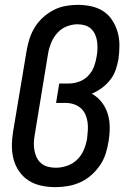

<svg xmlns="http://www.w3.org/2000/svg" viewBox="-20 -763 540 791"><path d="M209 8Q179 8 150.5 2Q122 -4 99 -18.5Q76 -33 60 -55.5Q44 -78 36.5 -105Q29 -132 29 -161.5Q29 -191 34 -221L90 -556Q94 -580 102 -604.5Q110 -629 124 -651.5Q138 -674 158 -692Q178 -710 201.5 -722Q225 -734 250.5 -738.5Q276 -743 300 -743Q329 -743 356.5 -737Q384 -731 406 -716.5Q428 -702 442.5 -679.5Q457 -657 464.5 -631Q472 -605 472 -576.5Q472 -548 468 -519Q464 -497 456.5 -475Q449 -453 434 -434Q419 -415 399.5 -400.5Q380 -386 358 -377Q382 -364 399 -342Q416 -320 424 -293.5Q432 -267 432 -237.5Q432 -208 427 -179Q423 -154 415 -129Q407 -104 391.5 -81.5Q376 -59 355.5 -41Q335 -23 310.5 -12Q286 -1 260 3.5Q234 8 209 8ZM210 -72Q233 -72 256.5 -80Q280 -88 298 -105.5Q316 -123 325.5 -146Q335 -169 339 -193Q341 -210 342 -227.5Q343 -245 340.5 -261.5Q338 -278 331 -293Q324 -308 311.5 -318.5Q299 -329 283 -334Q267 -339 250 -339H211L224 -419H263Q284 -419 305.5 -426.5Q327 -434 343 -450.5Q359 -467 367 -488Q375 -509 378 -530Q381 -545 381.5 -561Q382 -577 380 -592Q378 -607 372 -620.5Q366 -634 355.5 -644Q345 -654 330 -658.5Q315 -663 300 -663Q277 -663 254.5 -654Q232 -645 216 -627Q200 -609 191 -587Q182 -565 178 -542L123 -207Q120 -191 119.5 -174.5Q119 -158 122 -142.5Q125 -127 131.5 -113.5Q138 -100 150 -90Q162 -80 177.5 -76Q193 -72 210 -72Z"/></svg>

Font: Iosevka Term Curly Md Obl
Style: Regular
Weight: 500
Italic angle: -9°
Designer: Belleve Invis
Foundry: Belleve Invis
Version: Version 32.3.0